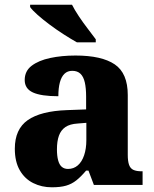

<svg xmlns="http://www.w3.org/2000/svg" viewBox="-20 -786 654 816"><path d="M200 10Q157 10 121 -8Q85 -26 64 -62.5Q43 -99 43 -154Q43 -237 98 -275.5Q153 -314 265 -318L346 -321V-375Q346 -411 340.5 -435.5Q335 -460 322 -472.5Q309 -485 287 -485Q267 -485 254 -472.5Q241 -460 234.5 -436Q228 -412 228 -377Q155 -377 120 -393Q85 -409 85 -446Q85 -484 114.5 -506.5Q144 -529 193 -539.5Q242 -550 301 -550Q412 -550 467.5 -512.5Q523 -475 523 -382V-128Q523 -101 528.5 -85.5Q534 -70 547 -64Q560 -58 582 -58H586V0H379L356 -61H346Q324 -35 304.5 -19.5Q285 -4 261 3Q237 10 200 10ZM269 -68Q293 -68 310.5 -83Q328 -98 337.5 -126Q347 -154 347 -191V-264L310 -261Q277 -259 258 -246Q239 -233 230.5 -209.5Q222 -186 222 -151Q222 -124 227 -105Q232 -86 242.5 -77Q253 -68 269 -68ZM307 -606Q282 -620 251.5 -639.5Q221 -659 191.5 -681Q162 -703 139.5 -723Q117 -743 108 -756V-766H286Q297 -744 315 -717Q333 -690 353 -664Q373 -638 387 -619V-606Z"/></svg>

Font: Noto Rashi Hebrew ExtraBold
Style: Regular
Weight: 800
Version: Version 1.006